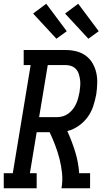

<svg xmlns="http://www.w3.org/2000/svg" viewBox="-44 -1001 564 1021"><path d="M-24 0V-80H24L119 -655H82V-735H306Q335 -735 362.5 -728Q390 -721 412 -705Q434 -689 448 -665Q462 -641 468 -614Q474 -587 473 -557.5Q472 -528 468 -500Q462 -468 452 -437Q442 -406 422.5 -379Q403 -352 374.5 -332Q346 -312 314 -304Q338 -251 355.5 -195Q373 -139 377 -80H435V0H283Q290 -40 286 -79.5Q282 -119 272.5 -156Q263 -193 249.5 -228.5Q236 -264 220 -298H151L115 -80H151V0ZM164 -378H258Q274 -378 290 -382.5Q306 -387 319.5 -397Q333 -407 343.5 -420.5Q354 -434 361 -449.5Q368 -465 372 -480.5Q376 -496 379 -512Q381 -527 382.5 -543.5Q384 -560 382 -575.5Q380 -591 375.5 -606Q371 -621 361 -632.5Q351 -644 336.5 -649.5Q322 -655 306 -655H210ZM426 -795 302 -929 372 -981 481 -835ZM256 -795 132 -929 202 -981 311 -835Z"/></svg>

Font: Iosevka Curly Slab MdObl
Style: Regular
Weight: 500
Italic angle: -9°
Monospace: yes
Designer: Belleve Invis
Foundry: Belleve Invis
Version: Version 11.0.0; ttfautohint (v1.8.3)